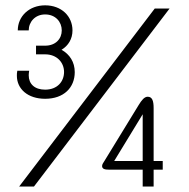

<svg xmlns="http://www.w3.org/2000/svg" viewBox="-20 -682 690 702"><path d="M43.3 -423.3C41.7 -416.7 41.7 -410.8 41.7 -405C41.7 -356.7 81.7 -320.8 145 -320.8C213.3 -320.8 253.3 -361.7 253.3 -418.3C253.3 -455 235 -483.3 205 -500C230 -515 245 -540 245 -570.8C245 -622.5 205 -662.5 145 -662.5C86.7 -662.5 45 -622.5 45 -570.8H85C85 -601.7 108.3 -629.2 145 -629.2C183.3 -629.2 205.8 -601.7 205.8 -570.8C205.8 -540 183.3 -515 145 -515H111.7V-483.3H145C188.3 -483.3 214.2 -453.3 214.2 -418.8C214.2 -384.2 190 -354.2 145 -354.2C106.7 -354.2 85 -375 85 -406.7C85 -412.5 85.8 -417.5 86.7 -423.3ZM520 -328.3C508.3 -328.3 498.3 -316.7 486.7 -297.5L361.7 -93.3C358.3 -87.5 353.3 -81.7 353.3 -75C353.3 -64.2 363.3 -61.7 378.3 -61.7H501.7V0H541.7V-61.7H575V-93.3H541.7V-286.7C541.7 -313.3 536.7 -328.3 520 -328.3ZM501.7 -93.3H397.5L501.7 -264.2ZM545.8 -650.8 50 0H104.2L600 -650.8Z"/></svg>

Font: BoonHome
Style: Book
Weight: 400
Designer: Sungsit Sawaiwan
Foundry: Sungsit Sawaiwan
Version: Version 0.2